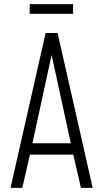

<svg xmlns="http://www.w3.org/2000/svg" viewBox="-20 -910 500 930"><path d="M31 0 201 -750H259L429 0H372L335 -161H125L88 0ZM137 -216H323L225 -667H235ZM124 -890H334V-843H124Z"/></svg>

Font: Mohave Light
Style: Regular
Weight: 300
Designer: Gumpita Rahayu
Foundry: Tokotype
Version: Version 2.003